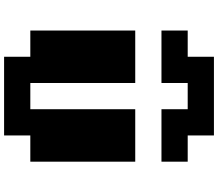

<svg xmlns="http://www.w3.org/2000/svg" viewBox="-82 -958 1040 915"><g transform="rotate(90 437.5 -500.0)"><path d="M125 -750V-875H250V-1000H625V-875H750V-750H500V-875H375V-750ZM250 0V-125H125V-625H375V-125H500V-625H750V-125H625V0Z"/></g></svg>

Font: Silkscreen
Style: Bold
Weight: 700
Designer: Jason Kottke
Foundry: Jason Kottke
Version: Version 1.001; ttfautohint (v1.8.4.7-5d5b)